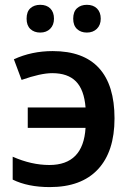

<svg xmlns="http://www.w3.org/2000/svg" viewBox="-20 -760 542 790"><path d="M185.1 9.8Q94.7 9.8 32.2 -21V-115.2Q109.4 -81.1 183.1 -81.1Q322.8 -81.1 332 -233.9H94.2V-317.9H332Q326.2 -390.6 292.7 -424.8Q259.3 -459 194.8 -459Q147.5 -459 68.8 -431.2L37.1 -516.1Q110.4 -549.8 196.8 -549.8Q323.7 -549.8 387.5 -479.7Q451.2 -409.7 451.2 -272.9Q451.2 -136.2 382.8 -63.2Q314.5 9.8 185.1 9.8ZM89.4 -683.1Q89.4 -711.9 105 -726.1Q120.6 -740.2 145.5 -740.2Q171.9 -740.2 187 -725.1Q202.1 -710 202.1 -683.1Q202.1 -657.2 186.5 -641.6Q170.9 -626 145.5 -626Q120.6 -626 105 -640.6Q89.4 -655.3 89.4 -683.1ZM281.2 -683.1Q281.2 -711.9 296.9 -726.1Q312.5 -740.2 337.4 -740.2Q363.8 -740.2 379.2 -724.9Q394.5 -709.5 394.5 -683.1Q394.5 -657.2 378.7 -641.6Q362.8 -626 337.4 -626Q312.5 -626 296.9 -640.6Q281.2 -655.3 281.2 -683.1Z"/></svg>

Font: Open Sans
Style: SemiBold
Weight: 600
Foundry: Ascender Corporation
Version: Version 1.10